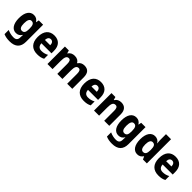

<svg xmlns="http://www.w3.org/2000/svg" viewBox="343 -2459 4265 4265"><g transform="rotate(45 2476.0 -326.0)"><path d="M230 -625C112 -625 40 -521 40 -339C40 -161 111 -56 226 -56C289 -56 333 -82 366 -137H370C368 -115 366 -87 366 -66V-57C366 17 328 50 257 50C191 50 132 37 67 8V139C125 164 183 174 256 174C438 174 525 85 525 -80V-615H389L376 -546H371C337 -600 293 -625 230 -625ZM284 -495C348 -495 374 -449 374 -343V-320C374 -224 346 -185 286 -185C229 -185 202 -233 202 -336C202 -442 229 -495 284 -495Z M874 -625C724 -625 631 -528 631 -337C631 -150 731 -56 893 -56C971 -56 1025 -68 1076 -96V-219C1019 -189 970 -176 908 -176C833 -176 793 -220 790 -297H1106V-375C1106 -536 1019 -625 874 -625ZM877 -510C931 -510 959 -468 959 -404H793C796 -479 830 -510 877 -510Z M1816 -625C1754 -625 1700 -600 1670 -548H1659C1633 -597 1585 -625 1511 -625C1445 -625 1389 -599 1361 -546H1353L1333 -615H1210V-66H1370V-318C1370 -434 1389 -494 1456 -494C1500 -494 1520 -456 1520 -379V-66H1680V-334C1680 -439 1702 -494 1765 -494C1809 -494 1830 -457 1830 -378V-66H1990V-425C1990 -563 1931 -625 1816 -625Z M2337 -625C2187 -625 2094 -528 2094 -337C2094 -150 2194 -56 2356 -56C2434 -56 2488 -68 2539 -96V-219C2482 -189 2433 -176 2371 -176C2296 -176 2256 -220 2253 -297H2569V-375C2569 -536 2482 -625 2337 -625ZM2340 -510C2394 -510 2422 -468 2422 -404H2256C2259 -479 2293 -510 2340 -510Z M2976 -625C2910 -625 2855 -599 2824 -545H2816L2796 -615H2673V-66H2833V-319C2833 -438 2853 -494 2924 -494C2974 -494 2993 -455 2993 -379V-66H3152V-425C3152 -561 3083 -625 2976 -625Z M3447 -625C3329 -625 3257 -521 3257 -339C3257 -161 3328 -56 3443 -56C3506 -56 3550 -82 3583 -137H3587C3585 -115 3583 -87 3583 -66V-57C3583 17 3545 50 3474 50C3408 50 3349 37 3284 8V139C3342 164 3400 174 3473 174C3655 174 3742 85 3742 -80V-615H3606L3593 -546H3588C3554 -600 3510 -625 3447 -625ZM3501 -495C3565 -495 3591 -449 3591 -343V-320C3591 -224 3563 -185 3503 -185C3446 -185 3419 -233 3419 -336C3419 -442 3446 -495 3501 -495Z M4035 -56C4104 -56 4143 -86 4174 -132H4181L4210 -66H4333V-826H4174V-656C4174 -619 4178 -576 4182 -545H4178C4148 -594 4104 -625 4037 -625C3923 -625 3848 -525 3848 -341C3848 -158 3922 -56 4035 -56ZM4092 -185C4040 -185 4009 -235 4009 -340C4009 -442 4040 -493 4091 -493C4159 -493 4182 -444 4182 -346V-324C4180 -229 4156 -185 4092 -185Z M4682 -625C4532 -625 4439 -528 4439 -337C4439 -150 4539 -56 4701 -56C4779 -56 4833 -68 4884 -96V-219C4827 -189 4778 -176 4716 -176C4641 -176 4601 -220 4598 -297H4914V-375C4914 -536 4827 -625 4682 -625ZM4685 -510C4739 -510 4767 -468 4767 -404H4601C4604 -479 4638 -510 4685 -510Z"/></g></svg>

Font: Noto Sans Malayalam UI SemiCondensed ExtraBold
Style: Regular
Weight: 800
Width: 4
Designer: Jelle Bosma - Monotype Design Team
Foundry: Monotype Imaging Inc.
Version: Version 2.104